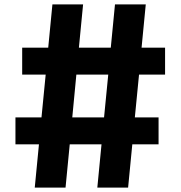

<svg xmlns="http://www.w3.org/2000/svg" viewBox="-20 -750 818 870"><path d="M277 100 296 -96H440L421 100H560.5L579.5 -96H698.5V-218H591L610 -412H728V-534H621.5L640.5 -730H501L482 -534H337.5L356.5 -730H217.5L198.5 -534H80.5V-412H187L168 -218H50V-96H156.5L137.5 100ZM307.5 -218 326 -412H470.5L451.5 -218Z"/></svg>

Font: Monaspace Neon Wide
Style: Bold
Weight: 700
Width: 7
Designer: Riley Cran & the Lettermatic Team
Foundry: Lettermatic
Version: Version 1.000 (Monaspace Neon)